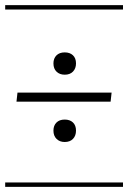

<svg xmlns="http://www.w3.org/2000/svg" viewBox="-29 -728 499 748"><path d="M-8.8 -708H450.2V-690.9H-8.8ZM-8.8 -17.1H450.2V0H-8.8ZM223.1 -262.2Q243.2 -262.2 255.1 -251Q267.1 -239.7 267.1 -219.2Q267.1 -199.2 255.4 -187Q243.7 -174.8 223.1 -174.8Q203.6 -174.8 191.4 -186.8Q179.2 -198.7 179.2 -219.2Q179.2 -238.8 190.9 -250.5Q202.6 -262.2 223.1 -262.2ZM223.1 -523.9Q243.2 -523.9 255.1 -512.7Q267.1 -501.5 267.1 -481Q267.1 -461.4 255.4 -449.2Q243.7 -437 223.1 -437Q203.6 -437 191.4 -448.7Q179.2 -460.4 179.2 -481Q179.2 -500.5 190.9 -512.2Q202.6 -523.9 223.1 -523.9ZM401.9 -332H35.2L39.1 -367.2H405.8Z"/></svg>

Font: FoglihtenFr02
Style: Regular
Weight: 500
Version: Version 0.68